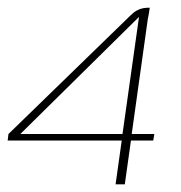

<svg xmlns="http://www.w3.org/2000/svg" viewBox="-22 -480 471 500"><path d="M279 0 295 -114H-2L0 -131L317 -439Q326 -448 334 -452.5Q342 -457 350 -458.5Q358 -460 368 -460Q368 -459 367 -453Q366 -447 365 -441Q364 -435 363 -431L321 -131H380L377 -114H319L303 0ZM31 -131H297L340 -436L336 -432L36 -136Z"/></svg>

Font: Genos Thin Thin
Style: Italic
Weight: 250
Italic angle: -8°
Version: Version 1.010